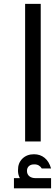

<svg xmlns="http://www.w3.org/2000/svg" viewBox="-20 -748 290 1015"><path d="M112.8 0V-727.5H195.3V0ZM98.1 210.9Q86.4 199.2 80.6 184.1Q74.7 168.9 75.2 151.4Q74.7 113.8 98.4 90.6Q122.1 67.4 159.7 67.4Q192.4 67.4 215.8 86.4Q239.3 105.5 250 142.6H200.7Q195.3 132.8 185.1 126.7Q174.8 120.6 161.1 121.1Q143.6 120.6 133.1 129.9Q122.6 139.2 122.6 155.3Q122.6 173.3 135 183.6Q147.5 193.8 168.9 193.8ZM53.7 247.6V193.8H250V247.6Z"/></svg>

Font: Inter Cardless Tabular
Style: Regular
Weight: 400
Designer: Rasmus Andersson
Foundry: rsms
Version: Version 4.000;git-4fc901f